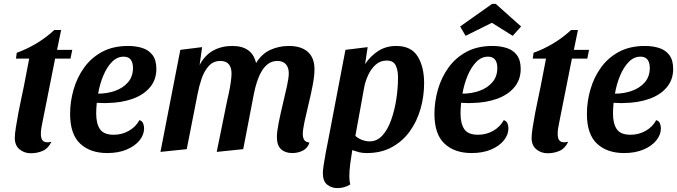

<svg xmlns="http://www.w3.org/2000/svg" viewBox="-20 -766 3477 986"><path d="M138 21Q105 21 80.5 1Q56 -19 56 -58Q56 -77 61.5 -112Q67 -147 74.5 -187Q82 -227 90 -263Q98 -299 102 -320L130 -465H62L66 -495Q117 -513 167 -543Q217 -573 259 -612H294L273 -510H351L342 -465H263L197 -133Q194 -119 192 -106Q190 -93 190 -82Q189 -52 202 -41.5Q215 -31 244 -38Q228 -4 200 8.5Q172 21 138 21Z M531 20Q443 20 391.5 -28.5Q340 -77 340 -181Q340 -244 358 -306.5Q376 -369 412.5 -419.5Q449 -470 505 -500Q561 -530 638 -530Q678 -530 711 -519.5Q744 -509 763.5 -483Q783 -457 783 -412Q783 -357 750.5 -318Q718 -279 661 -258.5Q604 -238 530 -237Q518 -236 503 -237Q488 -238 477 -238Q474 -208 474 -183Q474 -131 493.5 -102.5Q513 -74 564 -74Q606 -74 641.5 -94Q677 -114 696 -149Q710 -145 715 -132.5Q720 -120 720 -107Q720 -74 696.5 -45Q673 -16 630.5 2Q588 20 531 20ZM484 -285Q530 -285 571 -299.5Q612 -314 637.5 -343.5Q663 -373 663 -418Q662 -475 615 -475Q581 -475 554.5 -447.5Q528 -420 510 -376.5Q492 -333 484 -285Z M1481 20Q1445 20 1423.5 0.5Q1402 -19 1402 -62Q1402 -90 1411 -135Q1420 -180 1432 -230Q1444 -280 1453.5 -323Q1463 -366 1463 -390Q1463 -419 1448 -436Q1433 -453 1405 -453Q1376 -453 1355.5 -437Q1335 -421 1321 -395.5Q1307 -370 1298 -340.5Q1289 -311 1284 -285L1229 0L1093 14L1145 -242Q1149 -260 1155 -287.5Q1161 -315 1165 -343Q1169 -371 1169 -389Q1169 -419 1155 -436Q1141 -453 1112 -453Q1075 -453 1051.5 -426.5Q1028 -400 1015 -361Q1002 -322 995 -285L939 0L804 14L906 -510L1018 -524L1005 -432Q1032 -483 1075 -506.5Q1118 -530 1173 -530Q1275 -530 1295 -442Q1323 -489 1367.5 -509.5Q1412 -530 1463 -530Q1527 -530 1561 -499.5Q1595 -469 1595 -410Q1595 -377 1586 -329.5Q1577 -282 1565 -233Q1553 -184 1544 -142Q1535 -100 1535 -77Q1535 -60 1542 -48Q1549 -36 1569 -34Q1561 -6 1536 7Q1511 20 1481 20Z M1712 200Q1683 200 1660.5 182.5Q1638 165 1638 122Q1638 110 1642 82Q1646 54 1652.5 20Q1659 -14 1665 -44L1754 -510L1868 -524L1855 -437Q1882 -478 1922 -504Q1962 -530 2015 -530Q2091 -530 2124.5 -477Q2158 -424 2158 -339Q2158 -271 2139.5 -206.5Q2121 -142 2084 -91Q2047 -40 1992 -10Q1937 20 1864 20Q1840 20 1825 16Q1810 12 1789 5Q1783 41 1778.5 76Q1774 111 1774 140Q1774 164 1779 181Q1750 200 1712 200ZM1878 -40Q1916 -40 1943.5 -70Q1971 -100 1988.5 -149Q2006 -198 2015 -255.5Q2024 -313 2024 -368Q2024 -406 2012 -430.5Q2000 -455 1966 -455Q1933 -455 1909.5 -434Q1886 -413 1871 -381Q1856 -349 1850 -316L1805 -68Q1821 -54 1840.5 -47Q1860 -40 1878 -40Z M2402 20Q2314 20 2262.5 -28.5Q2211 -77 2211 -181Q2211 -244 2229 -306.5Q2247 -369 2283.5 -419.5Q2320 -470 2376 -500Q2432 -530 2509 -530Q2549 -530 2582 -519.5Q2615 -509 2634.5 -483Q2654 -457 2654 -412Q2654 -357 2621.5 -318Q2589 -279 2532 -258.5Q2475 -238 2401 -237Q2389 -236 2374 -237Q2359 -238 2348 -238Q2345 -208 2345 -183Q2345 -131 2364.5 -102.5Q2384 -74 2435 -74Q2477 -74 2512.5 -94Q2548 -114 2567 -149Q2581 -145 2586 -132.5Q2591 -120 2591 -107Q2591 -74 2567.5 -45Q2544 -16 2501.5 2Q2459 20 2402 20ZM2355 -285Q2401 -285 2442 -299.5Q2483 -314 2508.5 -343.5Q2534 -373 2534 -418Q2533 -475 2486 -475Q2452 -475 2425.5 -447.5Q2399 -420 2381 -376.5Q2363 -333 2355 -285ZM2371 -582 2343 -630 2507 -746H2526L2656 -630L2613 -582L2506 -649Z M2792 21Q2759 21 2734.5 1Q2710 -19 2710 -58Q2710 -77 2715.5 -112Q2721 -147 2728.5 -187Q2736 -227 2744 -263Q2752 -299 2756 -320L2784 -465H2716L2720 -495Q2771 -513 2821 -543Q2871 -573 2913 -612H2948L2927 -510H3005L2996 -465H2917L2851 -133Q2848 -119 2846 -106Q2844 -93 2844 -82Q2843 -52 2856 -41.5Q2869 -31 2898 -38Q2882 -4 2854 8.5Q2826 21 2792 21Z M3185 20Q3097 20 3045.5 -28.5Q2994 -77 2994 -181Q2994 -244 3012 -306.5Q3030 -369 3066.5 -419.5Q3103 -470 3159 -500Q3215 -530 3292 -530Q3332 -530 3365 -519.5Q3398 -509 3417.5 -483Q3437 -457 3437 -412Q3437 -357 3404.5 -318Q3372 -279 3315 -258.5Q3258 -238 3184 -237Q3172 -236 3157 -237Q3142 -238 3131 -238Q3128 -208 3128 -183Q3128 -131 3147.5 -102.5Q3167 -74 3218 -74Q3260 -74 3295.5 -94Q3331 -114 3350 -149Q3364 -145 3369 -132.5Q3374 -120 3374 -107Q3374 -74 3350.5 -45Q3327 -16 3284.5 2Q3242 20 3185 20ZM3138 -285Q3184 -285 3225 -299.5Q3266 -314 3291.5 -343.5Q3317 -373 3317 -418Q3316 -475 3269 -475Q3235 -475 3208.5 -447.5Q3182 -420 3164 -376.5Q3146 -333 3138 -285Z"/></svg>

Font: Sansita Swashed Medium
Style: Regular
Weight: 500
Designer: Pablo Cosgaya
Foundry: Omnibus-Type
Version: Version 1.003; ttfautohint (v1.8.3)